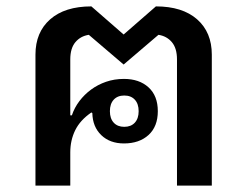

<svg xmlns="http://www.w3.org/2000/svg" viewBox="-20 -581 774 601"><path d="M91 -410Q91 -480 137 -520.5Q183 -561 266 -561L367 -473L468 -561Q551 -561 597 -520.5Q643 -480 643 -410V0H534V-395Q534 -430 518 -449Q502 -468 476 -472L367 -379L258 -472Q232 -468 216 -449Q200 -430 200 -395V-220H205Q213 -244 228.5 -264.5Q244 -285 265 -300.5Q286 -316 312 -325Q338 -334 368 -334Q416 -334 445 -307.5Q474 -281 474 -233Q474 -185 445 -158.5Q416 -132 368 -132Q324 -132 297 -158Q270 -184 269 -227L266 -229Q231 -205 215.5 -173.5Q200 -142 200 -104V0H91ZM369 -184Q390 -184 402 -197Q414 -210 414 -233Q414 -256 402 -269Q390 -282 369 -282Q348 -282 336 -269Q324 -256 324 -233Q324 -210 336 -197Q348 -184 369 -184Z"/></svg>

Font: IBM Plex Sans Thai Looped Medium
Style: Regular
Weight: 500
Designer: Mike Abbink, Paul van der Laan, Pieter van Rosmalen, Ben Mitchell, Mark Frömberg
Foundry: Bold Monday
Version: Version 1.1